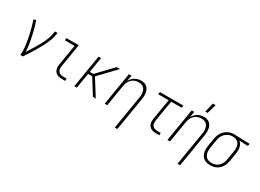

<svg xmlns="http://www.w3.org/2000/svg" viewBox="-32 -1591 3586 2650"><g transform="rotate(30 1761.0 -266.5)"><path d="M167 0Q172 -34 171 -67.5Q170 -101 166.5 -134Q163 -167 157.5 -199.5Q152 -232 146 -264.5Q140 -297 132.5 -328.5Q125 -360 117 -391.5Q109 -423 99.5 -454Q90 -485 79 -515L116 -528Q136 -474 151 -418.5Q166 -363 178 -306.5Q190 -250 199.5 -192Q209 -134 211 -74Q231 -106 251.5 -137.5Q272 -169 291 -201Q310 -233 328.5 -265.5Q347 -298 363 -331.5Q379 -365 392 -399Q405 -433 411 -468L420 -520H461L452 -468Q447 -437 435.5 -406Q424 -375 410.5 -345Q397 -315 381.5 -285.5Q366 -256 349.5 -227Q333 -198 316 -169.5Q299 -141 281 -112.5Q263 -84 244.5 -56Q226 -28 208 0Z M832 0Q810 0 789.5 -3.5Q769 -7 751.5 -16.5Q734 -26 721.5 -41Q709 -56 702.5 -75Q696 -94 696 -115Q696 -136 700 -158L754 -483H601V-520H800L739 -152Q735 -129 738 -106.5Q741 -84 753.5 -67.5Q766 -51 787.5 -44Q809 -37 831 -37H884V0Z M1029 0 1115 -520H1155L1115 -278H1173L1404 -520H1457L1208 -260L1371 0H1325L1174 -242H1109L1069 0Z M1798 215 1885 -311Q1889 -332 1890 -354Q1891 -376 1887.5 -396.5Q1884 -417 1875 -435.5Q1866 -454 1851 -467Q1836 -480 1815.5 -485.5Q1795 -491 1773 -491Q1753 -491 1733 -486.5Q1713 -482 1694 -471.5Q1675 -461 1660 -445.5Q1645 -430 1634.5 -411.5Q1624 -393 1618 -373Q1612 -353 1609 -333L1554 0H1513L1599 -520H1640L1624 -427Q1636 -450 1654.5 -469.5Q1673 -489 1695 -502.5Q1717 -516 1742 -522Q1767 -528 1792 -528Q1818 -528 1843 -521Q1868 -514 1886 -497Q1904 -480 1914.5 -457Q1925 -434 1928.5 -409Q1932 -384 1931 -357.5Q1930 -331 1925 -305L1839 215Z M2332 0Q2311 0 2290.5 -3.5Q2270 -7 2252.5 -16Q2235 -25 2222 -40Q2209 -55 2202.5 -73.5Q2196 -92 2196 -113Q2196 -134 2199 -155L2254 -483H2087L2093 -520H2467L2461 -483H2294L2239 -155Q2236 -132 2238 -109Q2240 -86 2252.5 -69Q2265 -52 2286.5 -44.5Q2308 -37 2331 -37H2384V0Z M2770 -600 2805 -748H2849L2807 -600ZM2798 215 2885 -311Q2889 -332 2890 -354Q2891 -376 2887.5 -396.5Q2884 -417 2875 -435.5Q2866 -454 2851 -467Q2836 -480 2815.5 -485.5Q2795 -491 2773 -491Q2753 -491 2733 -486.5Q2713 -482 2694 -471.5Q2675 -461 2660 -445.5Q2645 -430 2634.5 -411.5Q2624 -393 2618 -373Q2612 -353 2609 -333L2554 0H2513L2599 -520H2640L2624 -427Q2636 -450 2654.5 -469.5Q2673 -489 2695 -502.5Q2717 -516 2742 -522Q2767 -528 2792 -528Q2818 -528 2843 -521Q2868 -514 2886 -497Q2904 -480 2914.5 -457Q2925 -434 2928.5 -409Q2932 -384 2931 -357.5Q2930 -331 2925 -305L2839 215Z M3198 8Q3170 8 3143.5 2Q3117 -4 3095.5 -19Q3074 -34 3060.5 -56.5Q3047 -79 3040.5 -105Q3034 -131 3035 -159Q3036 -187 3040 -215L3060 -335Q3064 -360 3072 -384Q3080 -408 3094 -430.5Q3108 -453 3127.5 -471.5Q3147 -490 3170 -502.5Q3193 -515 3218 -521.5Q3243 -528 3267 -528H3281L3522 -520L3516 -483L3379 -488Q3398 -473 3409.5 -451.5Q3421 -430 3426 -406Q3431 -382 3430 -356Q3429 -330 3425 -305L3405 -185Q3401 -160 3393.5 -135.5Q3386 -111 3372.5 -88.5Q3359 -66 3339.5 -46.5Q3320 -27 3297 -14.5Q3274 -2 3248.5 3Q3223 8 3199 8ZM3200 -29Q3220 -29 3240.5 -33.5Q3261 -38 3280 -49Q3299 -60 3314 -76Q3329 -92 3339.5 -111Q3350 -130 3356 -150Q3362 -170 3365 -191L3385 -311Q3389 -331 3390 -351.5Q3391 -372 3388.5 -392Q3386 -412 3378.5 -430Q3371 -448 3357.5 -461.5Q3344 -475 3325.5 -482.5Q3307 -490 3287 -491H3275Q3272 -491 3269.5 -491.5Q3267 -492 3264 -492Q3244 -492 3224 -486Q3204 -480 3185.5 -469Q3167 -458 3151.5 -442Q3136 -426 3125.5 -407.5Q3115 -389 3109 -369Q3103 -349 3100 -329L3080 -209Q3077 -187 3075.5 -165Q3074 -143 3078.5 -122.5Q3083 -102 3092.5 -83.5Q3102 -65 3118.5 -52Q3135 -39 3156 -34Q3177 -29 3199 -29Z"/></g></svg>

Font: Iosevka SS18 Extralight
Style: Italic
Weight: 200
Italic angle: -9°
Monospace: yes
Designer: Belleve Invis
Foundry: Belleve Invis
Version: Version 25.1.1; ttfautohint (v1.8.4)